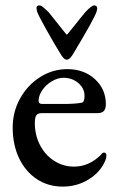

<svg xmlns="http://www.w3.org/2000/svg" viewBox="-20 -676 440 711"><path d="M27 -204Q27 -262 54.5 -311.5Q82 -361 128.5 -390.5Q175 -420 229 -420Q291 -420 331.5 -383Q372 -346 372 -290Q372 -273 364.5 -265Q357 -257 341 -257H134Q120 -257 114.5 -249Q109 -241 109 -220Q109 -176 128 -139Q147 -102 180.5 -80.5Q214 -59 254 -59Q310 -59 354 -103Q359 -111 365 -111Q374 -111 374 -100Q374 -85 360 -62Q339 -28 299.5 -6.5Q260 15 212 15Q158 15 116 -13Q74 -41 50.5 -90.5Q27 -140 27 -204ZM215 -291Q260 -291 284 -296Q293 -299 293 -321Q293 -349 270 -368.5Q247 -388 215 -388Q194 -388 172 -375Q150 -362 136.5 -342Q123 -322 123 -303Q123 -291 136 -291ZM202 -480Q182 -512 152 -565.5Q122 -619 117 -634L115 -646Q115 -656 126 -656Q132 -656 141.5 -648Q151 -640 160 -631L223 -552Q226 -548 227.5 -548Q229 -548 232 -552L262 -589Q271 -600 279.5 -611Q288 -622 296 -631Q319 -656 329 -656Q340 -656 340 -644Q340 -642 338 -634Q330 -608 253 -480Q239 -455 227 -455Q216 -455 202 -480Z"/></svg>

Font: EB Garamond Medium
Style: Regular
Weight: 500
Designer: Georg Duffner and Octavio Pardo
Foundry: Georg Duffner
Version: Version 1.000